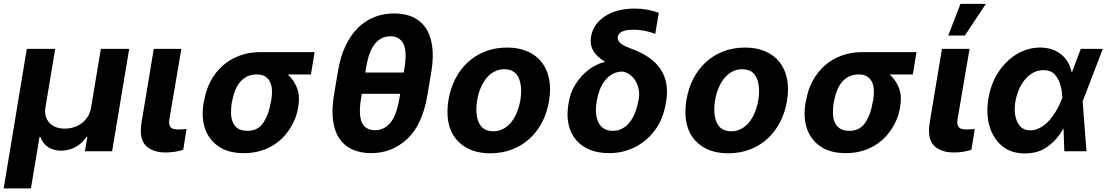

<svg xmlns="http://www.w3.org/2000/svg" viewBox="-37 -806 5896 1023"><path d="M105.8 -545.5H257.1L204.9 -232.2Q201 -207.4 206.3 -187.7Q211.6 -168 225.9 -152Q253.9 -120.7 308.2 -120.7Q334.2 -120.7 357.6 -128.4Q381 -136 399.7 -150.4Q418.3 -164.8 431.1 -185.5Q443.9 -206.3 448.2 -232.2L500.4 -545.5H651.3L560.4 0H415.5L428.6 -77.4H424.4Q413 -60 398.1 -46.2Q383.2 -32.3 365.6 -22.7Q348 -13.1 328.5 -8.2Q308.9 -3.2 288 -3.2Q268.1 -3.2 250.5 -8.2Q233 -13.1 218.6 -22.7Q204.2 -32.3 193.7 -46.2Q183.2 -60 177.9 -77.4H173.7L127.8 197.8H-17.4Z M717 -152.7 782.3 -545.5H929.3L865.4 -170.8Q862.9 -154.5 864.9 -143.8Q866.8 -133.2 873 -127.1Q879.3 -121.1 889.6 -118.6Q899.9 -116.1 913.7 -116.1Q927.6 -116.1 937.9 -117.2Q948.2 -118.3 957 -119L939.3 -7.8Q919 -1.4 895.6 2.5Q872.2 6.4 846.6 6.4Q775.2 6.4 739.3 -30.5Q703.5 -67.5 717 -152.7Z M1047.9 -258.5 1050.8 -269.9Q1060.4 -327.4 1085.9 -375Q1111.5 -422.6 1150.4 -456.7Q1189.3 -490.8 1239.9 -509.6Q1290.5 -528.4 1350.5 -528.4H1639.2L1619.7 -409.4H1495.7Q1527.7 -381.7 1544.7 -339.1Q1553.3 -317.8 1555.2 -295.5Q1557.2 -273.1 1553.6 -248.6L1552.2 -238.6Q1547.2 -203.1 1534.4 -171.9Q1521.7 -140.6 1502.5 -112.6Q1483.3 -84.5 1458.3 -61.8Q1433.2 -39.1 1403.1 -23.1Q1372.9 -7.1 1337.5 1.4Q1302.2 9.9 1262.4 9.9Q1179.3 9.9 1127.8 -25.6Q1075.3 -62.1 1055.2 -121.3Q1035.2 -180.4 1047.9 -258.5ZM1282 -109Q1337.7 -109 1366.5 -152.7Q1395.2 -196.4 1405.2 -258.5L1408 -269.9Q1413 -298.3 1412.1 -323.5Q1411.2 -348.7 1402.5 -367.9Q1393.8 -387.1 1376.4 -398.3Q1359 -409.4 1331 -409.4Q1301.5 -409.4 1279.3 -398.3Q1257.1 -387.1 1241.3 -367.9Q1225.5 -348.7 1215.6 -323.5Q1205.6 -298.3 1200.6 -269.9L1197.8 -258.5Q1193.2 -227.6 1194.1 -200.5Q1195 -173.3 1204.2 -152.9Q1213.4 -132.5 1232.2 -120.7Q1251.1 -109 1282 -109Z M1742.5 -300.1 1763.5 -425.1Q1776.3 -503.6 1804 -561.8Q1831.7 -620 1870.9 -658.4Q1910.2 -696.7 1959 -715.6Q2007.8 -734.4 2063.2 -734.4Q2118.3 -734.4 2160.9 -715.7Q2203.5 -697.1 2230.1 -658.9Q2256.7 -620.7 2265.4 -562.5Q2274.1 -504.3 2261.4 -425.1L2240.4 -300.1Q2213.8 -141.3 2132.8 -65.7Q2051.8 9.9 1941.4 9.9Q1885.3 9.9 1842.3 -8.7Q1799.4 -27.3 1772.7 -65.5Q1746.1 -103.7 1737.7 -162.1Q1729.4 -220.5 1742.5 -300.1ZM1962 -112.2Q2007.8 -112.2 2041.5 -150.2Q2074.9 -187.9 2090.9 -280.9L2095.2 -306.1H1891L1886.7 -280.9Q1879.3 -237.2 1880.7 -205.3Q1882.1 -173.3 1891.7 -152.7Q1901.3 -132.1 1919 -122.2Q1936.8 -112.2 1962 -112.2ZM2114 -419.7 2118.6 -446.7Q2132.5 -536.6 2111.2 -574.9Q2089.8 -612.9 2043.3 -612.9Q1993.6 -612.9 1960.6 -572.4Q1927.6 -532 1914.1 -446.7L1909.4 -419.7Z M2352.6 -273.1Q2362.6 -333.8 2388.5 -384.9Q2414.4 -436.1 2454.5 -473.4Q2494.7 -510.7 2547.8 -531.6Q2600.9 -552.6 2665.1 -552.6Q2727.3 -552.6 2774 -532Q2820.7 -511.4 2849.6 -474.1Q2878.6 -436.8 2888.8 -384.4Q2899.1 -332 2888.5 -268.5Q2878.6 -208.1 2852.5 -157Q2826.3 -105.8 2786.2 -68.5Q2746.1 -31.2 2693 -10.3Q2639.9 10.7 2576 10.7Q2492.9 10.7 2437.9 -25.2Q2381.7 -61.8 2360.3 -124.1Q2338.8 -186.4 2352.6 -273.1ZM2514.2 -152.7Q2535.5 -106.5 2590.9 -106.5Q2613.3 -106.5 2631.7 -113.6Q2650.2 -120.7 2665.3 -133Q2680.4 -145.2 2692.1 -161.6Q2703.8 -177.9 2712.5 -196.6Q2721.2 -215.2 2726.9 -235.1Q2732.6 -255 2735.8 -273.8Q2746.8 -345.5 2726.6 -391Q2706 -437.1 2649.9 -437.1Q2627.8 -437.1 2609.2 -430Q2590.6 -422.9 2575.5 -410.5Q2560.4 -398.1 2548.5 -381.6Q2536.6 -365.1 2527.9 -346.4Q2519.2 -327.8 2513.5 -307.9Q2507.8 -288 2505 -269.2Q2494 -197.8 2514.2 -152.7Z M2991.1 -247.5 2992.9 -258.5Q2997.2 -285.2 3006 -309.7Q3014.9 -334.2 3029.1 -356.9Q3043.3 -379.6 3060.9 -399Q3078.5 -418.3 3098.4 -433.6Q3118.3 -448.9 3140.3 -459.7Q3162.3 -470.5 3185 -475.9V-478.7Q3098.4 -528.1 3112.2 -610.8Q3123.6 -678.3 3186.4 -719.5Q3248.6 -760.3 3345.5 -760.3Q3362.6 -760.3 3378.6 -758.9Q3394.5 -757.5 3410 -754.8Q3425.4 -752.1 3441.1 -747.9Q3456.7 -743.6 3473 -737.9L3454.2 -625.4Q3444.6 -629.6 3431.5 -633.7Q3418.3 -637.8 3403.4 -640.8Q3388.5 -643.8 3372 -645.8Q3355.5 -647.7 3338.8 -647.7Q3260.3 -647.7 3254.3 -608.7Q3251.4 -594.8 3265.3 -579.5Q3278.4 -564.6 3320.3 -549Q3435.4 -508.2 3482.2 -438Q3529.1 -367.9 3512.4 -267L3510.7 -256.4Q3503.9 -216.6 3490.9 -182.4Q3478 -148.1 3456.7 -117.9Q3435.7 -88.1 3408.9 -64.5Q3382.1 -40.8 3350.7 -24.3Q3319.2 -7.8 3283.4 1.1Q3247.5 9.9 3208.5 9.9Q3148.8 9.9 3103.9 -8.9Q3058.9 -27.7 3030.9 -61.8Q3002.8 -95.9 2992.4 -143.3Q2981.9 -190.7 2991.1 -247.5ZM3152 -153.4Q3173.3 -109 3228 -109Q3249.3 -109 3266.5 -115.6Q3283.7 -122.2 3297.6 -133.5Q3311.4 -144.9 3322.3 -160.2Q3333.1 -175.4 3341.1 -192.8Q3349.1 -210.2 3354.6 -228.7Q3360.1 -247.2 3363.6 -264.9L3365.4 -273.8Q3370.7 -299.7 3366.8 -324.8Q3362.9 -349.8 3351.6 -370.6Q3340.2 -391.3 3322.1 -405.7Q3304 -420.1 3280.5 -424.7Q3249.3 -424.7 3225.9 -411.2Q3202.4 -397.7 3185.7 -376.2Q3169 -354.8 3158.7 -327.8Q3148.4 -300.8 3143.8 -273.8L3142.4 -265.6Q3136.4 -231.2 3138.7 -203.5Q3141 -175.8 3152 -153.4Z M3620.4 -273.1Q3630.3 -333.8 3656.2 -384.9Q3682.2 -436.1 3722.3 -473.4Q3762.4 -510.7 3815.5 -531.6Q3868.6 -552.6 3932.9 -552.6Q3995 -552.6 4041.7 -532Q4088.4 -511.4 4117.4 -474.1Q4146.3 -436.8 4156.6 -384.4Q4166.9 -332 4156.2 -268.5Q4146.3 -208.1 4120.2 -157Q4094.1 -105.8 4054 -68.5Q4013.8 -31.2 3960.8 -10.3Q3907.7 10.7 3843.8 10.7Q3760.7 10.7 3705.6 -25.2Q3649.5 -61.8 3628 -124.1Q3606.5 -186.4 3620.4 -273.1ZM3782 -152.7Q3803.3 -106.5 3858.7 -106.5Q3881 -106.5 3899.5 -113.6Q3918 -120.7 3933.1 -133Q3948.2 -145.2 3959.9 -161.6Q3971.6 -177.9 3980.3 -196.6Q3989 -215.2 3994.7 -235.1Q4000.4 -255 4003.6 -273.8Q4014.6 -345.5 3994.3 -391Q3973.7 -437.1 3917.6 -437.1Q3895.6 -437.1 3877 -430Q3858.3 -422.9 3843.2 -410.5Q3828.1 -398.1 3816.2 -381.6Q3804.3 -365.1 3795.6 -346.4Q3786.9 -327.8 3781.2 -307.9Q3775.6 -288 3772.7 -269.2Q3761.7 -197.8 3782 -152.7Z M4255 -258.5 4257.8 -269.9Q4267.4 -327.4 4293 -375Q4318.5 -422.6 4357.4 -456.7Q4396.3 -490.8 4446.9 -509.6Q4497.5 -528.4 4557.5 -528.4H4846.2L4826.7 -409.4H4702.8Q4734.7 -381.7 4751.8 -339.1Q4760.3 -317.8 4762.3 -295.5Q4764.2 -273.1 4760.7 -248.6L4759.2 -238.6Q4754.3 -203.1 4741.5 -171.9Q4728.7 -140.6 4709.5 -112.6Q4690.3 -84.5 4665.3 -61.8Q4640.3 -39.1 4610.1 -23.1Q4579.9 -7.1 4544.6 1.4Q4509.2 9.9 4469.5 9.9Q4386.4 9.9 4334.9 -25.6Q4282.3 -62.1 4262.3 -121.3Q4242.2 -180.4 4255 -258.5ZM4489 -109Q4544.7 -109 4573.5 -152.7Q4602.3 -196.4 4612.2 -258.5L4615.1 -269.9Q4620 -298.3 4619.1 -323.5Q4618.3 -348.7 4609.6 -367.9Q4600.9 -387.1 4583.5 -398.3Q4566.1 -409.4 4538 -409.4Q4508.5 -409.4 4486.3 -398.3Q4464.1 -387.1 4448.3 -367.9Q4432.5 -348.7 4422.6 -323.5Q4412.6 -298.3 4407.7 -269.9L4404.8 -258.5Q4400.2 -227.6 4401.1 -200.5Q4402 -173.3 4411.2 -152.9Q4420.5 -132.5 4439.3 -120.7Q4458.1 -109 4489 -109Z M4916.5 -152.7 4981.9 -545.5H5128.9L5065 -170.8Q5062.5 -154.5 5064.5 -143.8Q5066.4 -133.2 5072.6 -127.1Q5078.8 -121.1 5089.1 -118.6Q5099.4 -116.1 5113.3 -116.1Q5127.1 -116.1 5137.4 -117.2Q5147.7 -118.3 5156.6 -119L5138.8 -7.8Q5118.6 -1.4 5095.2 2.5Q5071.7 6.4 5046.2 6.4Q4974.8 6.4 4938.9 -30.5Q4903.1 -67.5 4916.5 -152.7ZM5080.6 -785.5H5215.9L5104 -616.8H5015.3Z M5229.4 -280.9Q5242.9 -361.9 5283.4 -422.9Q5302.2 -451.3 5326 -475.1Q5349.8 -498.9 5378 -516.2Q5406.2 -533.4 5438.2 -543Q5470.2 -552.6 5505 -552.6Q5536.9 -552.6 5564.6 -543.9Q5592.3 -535.2 5614.2 -518.5Q5636 -501.8 5651.1 -477.3Q5666.2 -452.8 5672.9 -421.2H5674.7L5721.6 -545.5H5838.8L5731.5 -266L5751.8 0H5633.9L5629.6 -120L5627.5 -119.7Q5596.2 -62.1 5545.1 -25.2Q5517.4 -5 5487.4 3.2Q5457.4 11.4 5422.9 11.4Q5387.4 11.4 5358 2.1Q5328.5 -7.1 5304 -26.6Q5280.5 -45.8 5263.3 -71.9Q5246.1 -98 5236.2 -130.3Q5226.2 -162.6 5224.3 -200.5Q5222.3 -238.3 5229.4 -280.9ZM5383.9 -155.2Q5405.2 -111.5 5451.3 -111.5Q5472.3 -111.5 5490.9 -119Q5509.6 -126.4 5525.9 -138.8Q5542.3 -151.3 5556.5 -167.8Q5570.7 -184.3 5582.4 -202.6Q5594.1 -220.9 5603.5 -239.7Q5612.9 -258.5 5619.7 -275.9L5623.6 -285.9Q5622.5 -301.8 5620.2 -318.5Q5617.9 -335.2 5613.3 -351.4Q5608.7 -367.5 5601.2 -382.5Q5593.7 -397.4 5582.7 -409.4Q5562.1 -432.2 5523.4 -432.2Q5490.4 -432.2 5464.7 -416.9Q5438.9 -401.6 5420.3 -377.5Q5401.6 -353.3 5389.9 -323.9Q5378.2 -294.4 5373.2 -265.6Q5362.6 -198.5 5383.9 -155.2Z"/></svg>

Font: Inter P
Style: Bold Italic
Weight: 700
Italic angle: 9.39999°
Designer: Rasmus Andersson
Foundry: rsms
Version: Version 3.018;git-588b23468